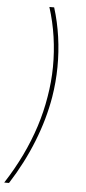

<svg xmlns="http://www.w3.org/2000/svg" viewBox="-61 -796 437 976"><g transform="rotate(5 158.0 -307.5)"><path d="M-0.5 147.5Q46.9 74.2 83.3 -1.2Q119.6 -76.7 144.3 -153.3Q168.9 -230 181.2 -306.6Q194.3 -382.8 195.1 -459.5Q195.8 -536.1 184.8 -612.1Q173.8 -688 150.4 -761.7H174.8Q197.3 -689.5 208 -613.8Q218.8 -538.1 218 -460.9Q217.3 -383.8 204.6 -306.6Q185.5 -192.9 139.6 -77.4Q93.8 38.1 23.9 147.5Z"/></g></svg>

Font: Inter Thin
Style: Italic
Weight: 250
Italic angle: -9.3988°
Designer: Rasmus Andersson
Foundry: rsms
Version: Version 4.001;git-66647c0bb